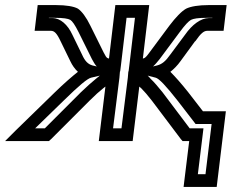

<svg xmlns="http://www.w3.org/2000/svg" viewBox="-93 -529 910 754"><path d="M761 180 791 -67 794 -92H769H704L646 -167C619 -201 595 -228 576 -247C590 -258 604 -272 616 -289L673 -367H674C696 -399 708 -408 721 -408H760H785L788 -433L794 -484L797 -509H772H725C688 -509 656 -504 638 -495C620 -485 597 -461 572 -428L494 -323C484 -309 478 -303 474 -301C473 -301 471 -300 468 -299L490 -484L493 -509H468H385H360L357 -484L335 -299C332 -300 330 -301 329 -301C325 -303 321 -309 314 -323L262 -428C246 -461 228 -485 213 -495C197 -504 166 -509 128 -509H80H55L52 -484L46 -433L43 -408H68H107C120 -408 130 -399 145 -367L183 -289C191 -272 201 -258 213 -247C189 -228 158 -201 123 -167L-31 -17L-73 25H-17H88H99L108 17L258 -133C280 -155 298 -171 312 -182C315 -185 319 -187 321 -189L298 0L295 25H320H403H428L431 0L454 -189C456 -187 459 -185 462 -182C473 -171 487 -155 504 -133L617 17L624 25H635H650L631 180L628 205H653H733H758L761 180ZM508 -268C517 -276 525 -286 534 -297L612 -402C634 -432 648 -446 657 -451C667 -456 685 -459 719 -459H741V-458H727C696 -458 661 -432 634 -393L576 -315C557 -288 543 -277 524 -272L508 -268ZM287 -268 270 -272C253 -277 241 -288 229 -315L191 -393C173 -432 144 -458 113 -458H99V-459H122C156 -459 174 -456 183 -451C191 -446 201 -432 216 -402L268 -297C274 -286 280 -275 287 -268ZM299 -232C294 -228 289 -224 283 -219C268 -207 248 -189 225 -167L83 -25H45L156 -133C217 -193 251 -221 265 -224L299 -232ZM412 -249 411 -248 409 -224 384 -25H351L376 -224L378 -248L379 -249L382 -273L404 -459H437L415 -273L412 -249ZM714 155H684L703 0L706 -25H681H652L545 -167C527 -189 512 -207 499 -219C495 -224 491 -228 487 -232L518 -224C531 -221 558 -193 605 -133L669 -50L675 -42H686H738L714 155Z"/></svg>

Font: Gamestation Text Outline
Style: Italic
Weight: 400
Designer: Jonas Hecksher
Foundry: Jonas Hecksher, Playtypeª, e-types AS
Version: Version 1.003